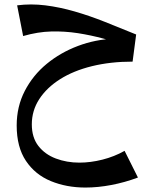

<svg xmlns="http://www.w3.org/2000/svg" viewBox="-20 -422 678 863"><path d="M364 421Q279 421 208.5 392Q138 363 96.5 301Q55 239 55 142Q55 57 91.5 -13.5Q128 -84 190 -135Q252 -186 330.5 -215.5Q409 -245 493 -248L592 -267L576 -145Q476 -145 393 -124.5Q310 -104 250 -66Q190 -28 156.5 23.5Q123 75 123 137Q123 196 152.5 234Q182 272 231 290.5Q280 309 337 309Q387 309 440.5 295.5Q494 282 540 256L600 376Q541 398 480.5 409.5Q420 421 364 421ZM570 -214Q506 -232 447 -248Q388 -264 329.5 -273Q271 -282 210.5 -280.5Q150 -279 84 -260L57 -398Q119 -406 183.5 -398Q248 -390 315.5 -370.5Q383 -351 452 -323.5Q521 -296 592 -267Z"/></svg>

Font: Marhey Light
Style: Regular
Weight: 400
Version: Version 1.000